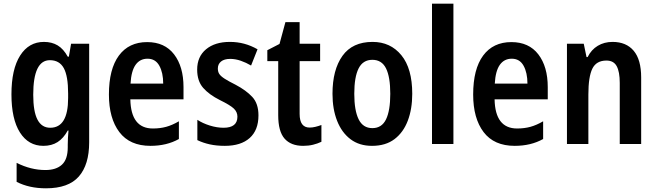

<svg xmlns="http://www.w3.org/2000/svg" viewBox="-20 -780 3556 1040"><path d="M218 -553Q261 -553 292.5 -534Q324 -515 347 -473H353L365 -543H463V-9Q463 112 407 176Q351 240 229 240Q138 240 70 205V102Q147 141 226 141Q284 141 315.5 112Q347 83 347 18V4Q347 -11 348 -32.5Q349 -54 351 -73H347Q324 -31 292 -10.5Q260 10 215 10Q134 10 88 -62.5Q42 -135 42 -269Q42 -405 89 -479Q136 -553 218 -553ZM250 -454Q160 -454 160 -267Q160 -176 183 -132Q206 -88 252 -88Q349 -88 349 -249V-274Q349 -368 325.5 -411Q302 -454 250 -454Z M777 -552Q872 -552 923 -485.5Q974 -419 974 -308V-242H686Q689 -84 808 -84Q847 -84 880 -93Q913 -102 949 -123V-27Q883 10 795 10Q683 10 626.5 -64.5Q570 -139 570 -268Q570 -406 624 -479Q678 -552 777 -552ZM779 -462Q738 -462 714.5 -429Q691 -396 687 -327H864Q864 -386 843 -424Q822 -462 779 -462Z M1380 -155Q1380 -75 1332.5 -32.5Q1285 10 1198 10Q1153 10 1116.5 2Q1080 -6 1049 -21V-131Q1078 -112 1116.5 -100Q1155 -88 1191 -88Q1266 -88 1266 -148Q1266 -173 1247 -191.5Q1228 -210 1171 -238Q1113 -267 1080.5 -304Q1048 -341 1048 -403Q1048 -473 1096 -513Q1144 -553 1225 -553Q1266 -553 1303 -543Q1340 -533 1375 -513L1340 -425Q1313 -441 1284 -451Q1255 -461 1227 -461Q1195 -461 1177.5 -447Q1160 -433 1160 -409Q1160 -391 1168 -379Q1176 -367 1197 -353.5Q1218 -340 1256 -321Q1313 -291 1346.5 -255Q1380 -219 1380 -155Z M1657 -89Q1672 -89 1688.5 -93Q1705 -97 1721 -103V-12Q1700 -2 1675.5 4Q1651 10 1622 10Q1556 10 1521.5 -29Q1487 -68 1487 -156V-449H1428V-508L1494 -542L1526 -660H1603V-543H1714V-449H1603V-163Q1603 -89 1657 -89Z M2213 -272Q2213 -190 2189 -126.5Q2165 -63 2117 -26.5Q2069 10 1995 10Q1926 10 1878.5 -26Q1831 -62 1806 -125.5Q1781 -189 1781 -272Q1781 -402 1835 -477.5Q1889 -553 1998 -553Q2095 -553 2154 -481Q2213 -409 2213 -272ZM1899 -272Q1899 -182 1922.5 -134Q1946 -86 1997 -86Q2048 -86 2071 -133.5Q2094 -181 2094 -272Q2094 -363 2071 -409.5Q2048 -456 1997 -456Q1946 -456 1922.5 -409.5Q1899 -363 1899 -272Z M2436 0H2320V-760H2436Z M2750 -552Q2845 -552 2896 -485.5Q2947 -419 2947 -308V-242H2659Q2662 -84 2781 -84Q2820 -84 2853 -93Q2886 -102 2922 -123V-27Q2856 10 2768 10Q2656 10 2599.5 -64.5Q2543 -139 2543 -268Q2543 -406 2597 -479Q2651 -552 2750 -552ZM2752 -462Q2711 -462 2687.5 -429Q2664 -396 2660 -327H2837Q2837 -386 2816 -424Q2795 -462 2752 -462Z M3298 -553Q3372 -553 3412.5 -505Q3453 -457 3453 -360V0H3337V-331Q3337 -391 3320.5 -421.5Q3304 -452 3265 -452Q3210 -452 3188.5 -408Q3167 -364 3167 -268V0H3051V-543H3142L3157 -471H3163Q3183 -511 3218 -532Q3253 -553 3298 -553Z"/></svg>

Font: Noto Sans Lao Looped Condensed SemiBold
Style: Regular
Weight: 600
Width: 3
Designer: Mark Frömberg, Ben Mitchell
Foundry: The Fontpad Ltd
Version: Version 1.002; ttfautohint (v1.8.4.7-5d5b)